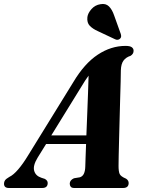

<svg xmlns="http://www.w3.org/2000/svg" viewBox="-65 -938 706 958"><path d="M122.5 -151Q98.5 -111.5 105.5 -86Q112.5 -60.5 141.5 -51L158.5 -45.5Q173 -37.5 173 -25Q173 0 145.5 0H-20.5Q-45 0 -45 -21.5Q-45 -31 -39.8 -38.5Q-34.5 -46 -18 -55.5Q2 -65 26 -93Q50 -121 74.5 -161.5L301 -528.5Q356.5 -621.5 422.8 -665.2Q489 -709 561.5 -709Q584 -709 593 -702Q602 -695 601.5 -684Q601.5 -669 586.5 -659.5Q564 -652.5 551.5 -636Q539 -619.5 538 -587Q538 -568 537 -529.8Q536 -491.5 534.5 -442.8Q533 -394 531.8 -342.2Q530.5 -290.5 529.2 -243Q528 -195.5 527.2 -160.2Q526.5 -125 526.5 -110Q526.5 -82.5 532 -70Q537.5 -57.5 564 -46.5Q577 -38 577 -24.5Q576.5 0 549 0H305.5Q293 0 288 -6.2Q283 -12.5 283 -21.5Q283 -39 304 -48.5L334 -53.5Q347.5 -58 353.8 -71.8Q360 -85.5 360.5 -106Q361 -122.5 362 -152.2Q363 -182 364.5 -219.5H165ZM338.5 -501.5 191 -262.5H366Q368 -313.5 370.2 -368.2Q372.5 -423 374.2 -473.2Q376 -523.5 377 -560.5Q369.5 -550.5 360 -536.2Q350.5 -522 338.5 -501.5ZM504.5 -861 537.5 -769Q539.5 -762.5 539.5 -756.5Q539.5 -750.5 534 -745Q529 -740 522 -739.5Q515 -739 509.5 -742L423.5 -782.5Q397.5 -794 382.8 -809.5Q368 -825 371 -852.5Q373.5 -872.5 391.5 -892.8Q409.5 -913 436 -917Q462.5 -922 478.5 -906.2Q494.5 -890.5 504.5 -861Z"/></svg>

Font: Fraunces 144pt Soft
Style: Bold Italic
Weight: 700
Italic angle: -16°
Version: Version 1.000;[b76b70a41]